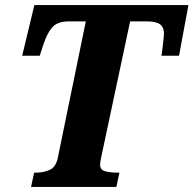

<svg xmlns="http://www.w3.org/2000/svg" viewBox="-20 -739 760 754"><path d="M102 -5 114 -61H122Q150 -61 174.5 -71.5Q199 -82 207 -119L317 -655H250Q206 -655 185.5 -632Q165 -609 150 -563L136 -520H67L115 -719H720L683 -520H614Q615 -525 617.5 -544.5Q620 -564 622 -583Q624 -602 624 -606Q624 -632 608.5 -643.5Q593 -655 558 -655H491L379 -129Q376 -114 374.5 -106Q373 -98 373 -93Q373 -72 392.5 -66.5Q412 -61 441 -61H449L437 -5Z"/></svg>

Font: Noto Serif SemiCondensed ExtraBold
Style: Italic
Weight: 800
Width: 4
Italic angle: -12°
Designer: Monotype Design Team
Foundry: Monotype Imaging Inc.
Version: Version 2.014; ttfautohint (v1.8.4.7-5d5b)